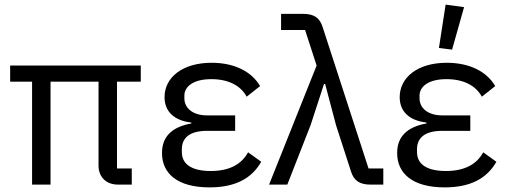

<svg xmlns="http://www.w3.org/2000/svg" viewBox="-20 -800 2199 832"><path d="M487 -70V-446H590V-516H24V-446H119V0H199V-446H407V-82C407 -36 437 0 492 0H551V-70Z M1112 -99 1055 -140C1026 -87 973 -59 893 -59C810 -59 768 -89 768 -141V-153C768 -205 805 -233 877 -233H999V-300H877C816 -300 779 -331 779 -374V-386C779 -421 812 -457 896 -457C970 -457 1023 -429 1049 -381L1107 -427C1071 -489 997 -528 897 -528C770 -528 693 -464 693 -379C693 -315 737 -277 809 -269V-265C726 -250 682 -209 682 -137C682 -48 749 12 888 12C997 12 1070 -25 1112 -99Z M1302 -670 1352 -516 1146 0H1225L1326 -258L1384 -436H1389L1436 -258L1501 -57C1513 -19 1536 0 1586 0H1641V-70H1577L1378 -683C1366 -721 1343 -740 1293 -740H1198V-670Z M1939 -585 1991 -769 1911 -780 1882 -592ZM2131 -99 2074 -140C2045 -87 1992 -59 1912 -59C1829 -59 1787 -89 1787 -141V-153C1787 -205 1824 -233 1896 -233H2018V-300H1896C1835 -300 1798 -331 1798 -374V-386C1798 -421 1831 -457 1915 -457C1989 -457 2042 -429 2068 -381L2126 -427C2090 -489 2016 -528 1916 -528C1789 -528 1712 -464 1712 -379C1712 -315 1756 -277 1828 -269V-265C1745 -250 1701 -209 1701 -137C1701 -48 1768 12 1907 12C2016 12 2089 -25 2131 -99Z"/></svg>

Font: Braiins Sans
Style: Regular
Weight: 400
Designer: Mike Abbink, Paul van der Laan, Pieter van Rosmalen, Jiri Chlebus, Lubos Buracinsky
Foundry: Bold Monday, Sudetype
Version: Version 1.000;hotconv 1.0.109;makeotfexe 2.5.65596